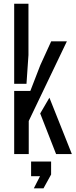

<svg xmlns="http://www.w3.org/2000/svg" viewBox="-20 -820 404 1022"><path d="M55.5 -374V-800H131.5V-527L121 -374ZM55.5 0V-336H141.5L194.5 -473L252.5 -600H336L133 -176V0ZM194 -216 243 -300 362.5 0H278.5ZM160 182.5 193 118H145.5V40H252V109L211.5 182.5Z"/></svg>

Font: Big Shoulders Stencil Text
Style: Regular
Weight: 400
Designer: Patric King
Foundry: XO Type Co
Version: Version 1.000